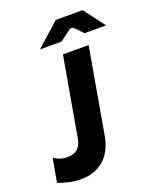

<svg xmlns="http://www.w3.org/2000/svg" viewBox="-176 -996 902 1102"><g transform="rotate(-20 275.0 -445.5)"><path d="M125 9C239 9 316 -56 338 -180L429 -700H272L187 -215C178 -165 149 -137 97 -137C60 -137 33 -148 14 -164L-12 -19C29 -2 82 9 125 9ZM158 -772H290L361 -825H379L431 -772H562L465 -900H301Z"/></g></svg>

Font: Fixel Display 20240404
Style: Bold Italic
Weight: 700
Italic angle: -10°
Designer: AlfaBravo + MacPaw
Foundry: Kyrylo Tkachov, Marchela Mozhyna, Serhii Makarenko, Maria Weinstein, Zakhar Kryvoshyya
Version: Version 1.211;Glyphs 3.2 (3225)